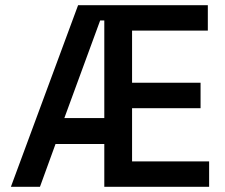

<svg xmlns="http://www.w3.org/2000/svg" viewBox="-20 -720 866 740"><path d="M382 0H786V-98H489V-303H753V-401H489V-602H781V-700H281L22 0H134L194 -165H382ZM228 -265 366 -641H382V-265Z"/></svg>

Font: Meta Space Medium
Style: Regular
Weight: 500
Designer: Meta Pool / Florian Karsten
Foundry: Meta Pool / Florian Karsten
Version: Version 2.000;Glyphs 3.1.1 (3137)